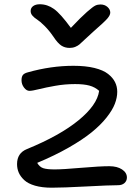

<svg xmlns="http://www.w3.org/2000/svg" viewBox="-20 -875 657 902"><path d="M452.1 -854Q471.7 -854 484.9 -842.3Q498 -830.6 498 -815.9Q498 -803.7 484.1 -787.6Q470.2 -771.5 417 -725.1Q400.9 -710.9 380.9 -691.9Q360.8 -672.9 353.5 -666.5Q346.2 -660.2 334 -655Q321.8 -649.9 307.1 -649.9Q284.7 -649.9 267.8 -661.1Q251 -672.4 231.9 -701.2Q211.4 -731.4 189.5 -753.2Q167.5 -774.9 154.3 -783.2Q141.1 -791.5 132.6 -801.3Q124 -811 124 -823.2Q124 -837.9 135.7 -846.4Q147.5 -855 167 -855Q202.6 -855 233.4 -833Q264.2 -811 313 -744.1Q360.4 -794.4 388.7 -819.1Q417 -843.8 428 -848.9Q439 -854 452.1 -854ZM223.1 6.8Q177.7 6.8 144.8 -2.7Q111.8 -12.2 94 -28.8Q76.2 -45.4 68.1 -64Q60.1 -82.5 60.1 -104Q60.1 -156.2 106.9 -174.8Q260.7 -237.8 348.6 -309.6Q436.5 -381.3 445.8 -448.2Q426.3 -465.8 400.1 -472.9Q374 -480 333 -480Q284.7 -480 239.5 -471.9Q194.3 -463.9 163.1 -456.1Q131.8 -448.2 118.2 -448.2Q104.5 -448.2 92.8 -463.6Q81.1 -479 81.1 -498Q81.1 -514.2 87.4 -522.5Q93.8 -530.8 110.8 -535.2Q219.7 -565.9 325.2 -565.9Q382.3 -565.9 423.8 -555.7Q465.3 -545.4 487.8 -527.6Q510.3 -509.8 520.5 -489Q530.8 -468.3 530.8 -443.8Q530.8 -416.5 519.5 -387.2Q508.3 -357.9 480.7 -323Q453.1 -288.1 411.1 -253.9Q369.1 -219.7 303.5 -182.1Q237.8 -144.5 154.8 -109.9Q166 -90.3 183.6 -84.7Q201.2 -79.1 236.8 -79.1Q274.9 -79.1 362.1 -86.7Q449.2 -94.2 493.2 -94.2Q530.3 -94.2 553.2 -79.1Q576.2 -64 576.2 -41Q576.2 -25.4 564.9 -15.1Q553.7 -4.9 534.2 -4.9Q494.1 -4.9 384.8 1Q275.4 6.8 223.1 6.8Z"/></svg>

Font: Shantell Sans Irregular Bouncy
Style: Regular
Weight: 400
Designer: Stephen Nixon, Anya Danilova, Shantell Martin
Foundry: Arrow Type
Version: Version 1.006;[9816181b4]